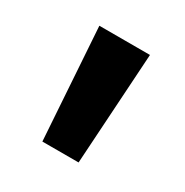

<svg xmlns="http://www.w3.org/2000/svg" viewBox="-80 -758 389 404"><g transform="rotate(30 115.0 -555.5)"><path d="M159 -420 176 -691H53L71 -420Z"/></g></svg>

Font: Fira Sans Medium
Style: Regular
Weight: 500
Designer: Carrois Corporate & Edenspiekermann AG
Foundry: Carrois Corporate GbR & Edenspiekermann AG
Version: Version 4.203